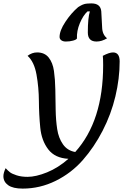

<svg xmlns="http://www.w3.org/2000/svg" viewBox="-77 -908 751 1128"><path d="M310 -664Q293 -664 283 -671.5Q273 -679 273 -691Q273 -728 307 -779.5Q341 -831 382 -866Q384 -867 388.5 -870Q393 -873 394.5 -873.5Q396 -874 400 -876.5Q404 -879 406 -879.5Q408 -880 412.5 -882Q417 -884 420 -884.5Q423 -885 427.5 -886Q432 -887 436.5 -887Q441 -887 447 -887.5Q453 -888 460 -888Q514 -888 518 -841L523 -748Q524 -705 552 -683Q521 -664 490 -664Q439 -664 439 -717Q439 -803 451 -841H437Q411 -817 392 -771.5Q373 -726 375 -682Q372 -675 352.5 -669.5Q333 -664 310 -664ZM56 200Q-1 200 -29 180Q-57 160 -57 127Q-57 108 -44 80Q-30 95 -18.5 104Q-7 113 20.5 122Q48 131 85 131Q134 131 199.5 104.5Q265 78 325 25Q246 21 206.5 -30.5Q167 -82 159.5 -158.5Q152 -235 151.5 -314.5Q151 -394 137.5 -469.5Q124 -545 85 -580Q111 -600 141 -600Q185 -600 209 -570Q233 -540 240 -491Q247 -442 248 -383Q249 -324 250 -263Q251 -202 259 -149.5Q267 -97 293 -60Q319 -23 365 -15Q529 -197 529 -525Q529 -566 527 -580Q565 -600 587 -600Q626 -600 626 -547Q626 -447 601 -342Q576 -237 526 -140Q476 -43 409 33Q342 109 250 154.5Q158 200 56 200Z"/></svg>

Font: Lemonada Light
Style: Regular
Weight: 300
Designer: Mohamed Gaber (Arabic), Eduardo Tunni (Latin)
Foundry: Kief Type Foundry
Version: Version 4.004